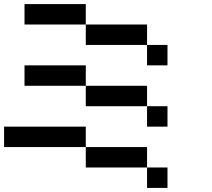

<svg xmlns="http://www.w3.org/2000/svg" viewBox="-20 -920 1040 940"><path d="M0 -200V-300H400V-200ZM400 -200H700V-100H400ZM400 -500H100V-600H400ZM400 -400V-500H700V-400ZM400 -700V-800H700V-700ZM400 -900V-800H100V-900ZM800 -100V0H700V-100ZM800 -400V-300H700V-400ZM800 -700V-600H700V-700Z"/></svg>

Font: Galmuri9 Regular
Style: Regular
Weight: 400
Designer: Lee Minseo (quiple)
Version: Version 2.399;hotconv 1.1.1;makeotfexe 2.6.0 DEVELOPMENT